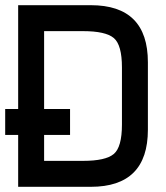

<svg xmlns="http://www.w3.org/2000/svg" viewBox="-20 -720 640 740"><path d="M250 -200V-300H0V-200ZM330 0Q550 0 550 -220V-350H450V-240Q450 -153 418.5 -126.5Q387 -100 300 -100H110V0ZM330 -700H110V-600H300Q387 -600 418.5 -573.5Q450 -547 450 -460V-350H550V-480Q550 -700 330 -700ZM150 0V-700H50V0Z"/></svg>

Font: Millimetre
Style: Regular
Weight: 500
Designer: Jérémy Landes
Version: Version 1.0